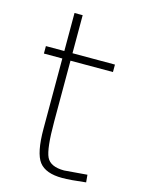

<svg xmlns="http://www.w3.org/2000/svg" viewBox="-105 -724 582 795"><g transform="rotate(15 186.0 -326.5)"><path d="M331 -468H149V-206Q149 -91 165.5 -56.5Q182 -22 241 -22L339 -30L342 2Q276 10 241 10Q170 10 142 -26.5Q114 -63 114 -168V-468H35V-500H114V-663H149V-500H331Z"/></g></svg>

Font: TypoPRO Titillium Text
Style: 1 wt
Weight: 100
Designer: Accademia di Belle Arti di Urbino and others
Foundry: Accademia di Belle Arti di Urbino and others.
Version: Version 25.000